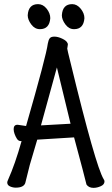

<svg xmlns="http://www.w3.org/2000/svg" viewBox="-20 -894 540 928"><path d="M432 14Q409 14 398 -2Q390 -37 338 -230L160 -219Q151 -186 124 -97L102 -9Q94 13 56 13Q42 13 28.5 7Q15 1 15 -12Q15 -17 19 -25Q53 -101 84 -211Q85 -211 85 -212H81Q69 -212 62 -223Q55 -234 50.5 -246.5Q46 -259 46 -270Q46 -291 65 -291L106 -285Q204 -626 211 -683Q214 -700 220 -708.5Q226 -717 243 -717Q260 -717 281 -707Q302 -697 306 -686Q308 -684 308 -679Q308 -674 306.5 -668.5Q305 -663 305 -659Q305 -655 321 -591Q442 -92 481 -28Q485 -23 485 -17Q485 -2 467 6Q449 14 432 14ZM178 -288 321 -296 255 -568ZM173 -753Q148 -753 131 -776Q114 -799 114 -820Q117 -874 164 -874Q188 -874 205.5 -852Q223 -830 223 -806Q219 -753 173 -753ZM338 -753Q313 -753 296 -776Q279 -799 279 -820Q282 -874 329 -874Q352 -874 370 -852Q388 -830 388 -806Q384 -753 338 -753Z"/></svg>

Font: LXGW WenKai Mono Medium
Style: Regular
Weight: 500
Monospace: yes
Designer: LXGW / Fontworks Inc.
Foundry: LXGW / Fontworks Inc.
Version: Version 1.520; June 14, 2025